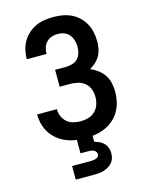

<svg xmlns="http://www.w3.org/2000/svg" viewBox="-132 -762 814 1063"><g transform="rotate(-15 275.0 -231.0)"><path d="M279 12Q251 12 223 8Q195 4 169.5 -6.5Q144 -17 122 -34.5Q100 -52 84.5 -75.5Q69 -99 61.5 -126Q54 -153 54 -181V-184H167V-182Q167 -162 175.5 -142Q184 -122 200 -108.5Q216 -95 237 -90Q258 -85 279 -85Q301 -85 323 -91.5Q345 -98 361 -114Q377 -130 384 -151.5Q391 -173 391 -196Q391 -218 383 -239.5Q375 -261 358 -275Q341 -289 319 -294.5Q297 -300 275 -300H214V-397H275Q293 -397 311.5 -402Q330 -407 343 -420Q356 -433 361.5 -451Q367 -469 367 -488Q367 -506 362 -524.5Q357 -543 345 -557.5Q333 -572 315.5 -578.5Q298 -585 279 -585Q261 -585 244 -579.5Q227 -574 214.5 -561Q202 -548 196.5 -531Q191 -514 191 -497V-494H78V-499Q78 -525 84.5 -550Q91 -575 104 -597Q117 -619 136.5 -636Q156 -653 179 -663.5Q202 -674 227.5 -678Q253 -682 279 -682Q305 -682 331.5 -677.5Q358 -673 381.5 -662Q405 -651 424.5 -632.5Q444 -614 456.5 -591Q469 -568 474.5 -542Q480 -516 480 -489Q480 -468 476 -447Q472 -426 462 -408Q452 -390 436.5 -375.5Q421 -361 402 -351Q425 -341 445.5 -325.5Q466 -310 479.5 -289.5Q493 -269 498.5 -244Q504 -219 504 -194Q504 -165 497.5 -136.5Q491 -108 476.5 -83Q462 -58 440 -39Q418 -20 391.5 -8.5Q365 3 336.5 7.5Q308 12 279 12ZM167 220V142H275Q282 142 289.5 141Q297 140 304.5 137.5Q312 135 317 129.5Q322 124 322 116Q322 108 317.5 101.5Q313 95 306 91.5Q299 88 291 87Q283 86 275 86H230V-85H320V44Q336 48 350 55Q364 62 374.5 73Q385 84 390 99Q395 114 395 130Q395 144 391 157.5Q387 171 378 182Q369 193 356.5 200.5Q344 208 330.5 212.5Q317 217 303 218.5Q289 220 275 220Z"/></g></svg>

Font: Lode
Style: Bold
Weight: 700
Monospace: yes
Designer: Belleve Invis
Foundry: Belleve Invis
Version: Version 29.2.0; ttfautohint (v1.8.3)